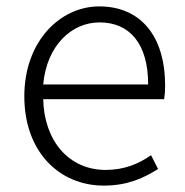

<svg xmlns="http://www.w3.org/2000/svg" viewBox="-20 -567 578 600"><path d="M304 13C381 13 431 -12 474 -39L452 -82C412 -54 367 -36 310 -36C195 -36 118 -127 115 -257H493C495 -270 496 -284 496 -299C496 -455 419 -547 290 -547C169 -547 56 -439 56 -266C56 -91 167 13 304 13ZM115 -303C126 -425 204 -497 291 -497C384 -497 443 -432 443 -303Z"/></svg>

Font: Source Han Sans SC Light
Style: Regular
Weight: 300
Designer: Ryoko NISHIZUKA (kana & ideographs); Paul D. Hunt (Latin, Greek & Cyrillic); Wenlong ZHANG (bopomofo); Sandoll Communica
Foundry: Adobe Systems Incorporated
Version: Version 1.004;PS 1.004;hotconv 1.0.82;makeotf.lib2.5.63406